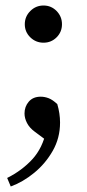

<svg xmlns="http://www.w3.org/2000/svg" viewBox="-20 -474 316 697"><path d="M138 -319Q110 -319 90 -338.5Q70 -358 70 -386Q70 -414 90 -434Q110 -454 138 -454Q166 -454 185.5 -434Q205 -414 205 -386Q205 -358 185.5 -338.5Q166 -319 138 -319ZM198 -29Q198 27 171.5 73.5Q145 120 104 153.5Q63 187 19 203L6 172Q60 145 97.5 104Q135 63 148 0L153 39L106 4Q87 -10 78 -27.5Q69 -45 69 -62Q69 -87 84.5 -105Q100 -123 128 -123Q142 -123 156.5 -117.5Q171 -112 188 -96Q198 -62 198 -29Z"/></svg>

Font: Lisu Bosa
Style: Regular
Weight: 400
Designer: David Morse, Annie Olsen, Victor Gaultney, Frank Grießhammer (Latin)
Foundry: SIL International
Version: Version 2.000